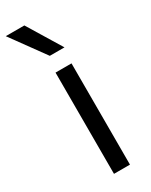

<svg xmlns="http://www.w3.org/2000/svg" viewBox="-246 -852 703 895"><g transform="rotate(-30 105.0 -404.0)"><path d="M80 -545H166V0H80ZM96 -626 -36 -808H64L175 -626Z"/></g></svg>

Font: Application
Style: Regular
Weight: 400
Designer: Wei Huang
Foundry: Wei Huang
Version: Version 0.012